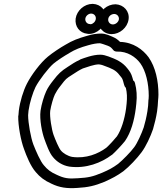

<svg xmlns="http://www.w3.org/2000/svg" viewBox="-20 -927 837 990"><path d="M77 -356C76 -346 76 -338 75 -332C75 -331 74 -330 74 -329C73 -278 88 -200 104 -158C116 -124 138 -69 165 -39C185 -15 209 4 245 20C286 40 325 46 379 42C434 39 469 31 520 10C559 -8 583 -20 616 -44C647 -68 687 -111 710 -142C733 -173 756 -223 769 -261C777 -289 785 -320 790 -353C793 -374 794 -390 795 -409C796 -419 797 -429 797 -439C797 -510 782 -581 746 -632C717 -671 668 -709 599 -711C589 -721 578 -730 561 -737C551 -741 526 -754 502 -754C481 -754 456 -751 428 -742C385 -730 353 -718 317 -696C292 -682 251 -655 227 -635C189 -604 142 -541 119 -496C100 -459 83 -404 77 -356ZM127 -356C133 -398 149 -449 163 -478C181 -513 229 -576 256 -599C275 -615 315 -641 337 -653L338 -654C368 -672 393 -682 436 -694C460 -701 480 -704 495 -704C499 -704 526 -695 536 -691C551 -685 554 -681 565 -668C569 -663 577 -661 583 -661C637 -663 680 -633 704 -600C732 -561 747 -496 747 -433C747 -422 746 -414 745 -407V-404C745 -391 743 -372 740 -353C735 -322 728 -293 721 -270C710 -238 688 -189 672 -168C654 -143 611 -100 589 -82C560 -61 543 -52 506 -36C458 -16 435 -11 382 -8C332 -4 310 -8 272 -26C242 -39 224 -53 206 -75C188 -95 165 -149 152 -182C139 -216 125 -293 125 -333C126 -344 126 -350 127 -356ZM189 -356C183 -310 197 -243 209 -210C218 -186 234 -138 254 -116C272 -94 301 -74 337 -68C424 -56 503 -88 556 -128C557 -128 558 -129 558 -129C575 -144 608 -179 623 -198L624 -199C656 -245 672 -306 680 -367L683 -394C687 -432 685 -464 676 -499C675 -504 672 -509 668 -511L667 -512L663 -526C657 -548 649 -559 637 -574C611 -608 577 -622 539 -636C525 -641 511 -645 497 -645C457 -645 415 -628 395 -621C394 -621 393 -619 392 -619C366 -607 352 -597 329 -582C296 -561 281 -547 255 -513C239 -493 226 -474 218 -456C207 -432 194 -390 189 -356ZM239 -356C243 -382 255 -424 263 -440C269 -452 278 -467 294 -487C320 -521 320 -521 353 -542C378 -558 386 -564 407 -574C429 -581 465 -595 490 -595C494 -595 505 -593 517 -588C555 -574 577 -566 596 -540C610 -523 610 -524 615 -508L619 -493C621 -485 623 -480 629 -474C635 -448 636 -425 633 -394L630 -367C622 -310 605 -257 583 -224C573 -211 542 -177 528 -165C486 -134 424 -108 352 -118C330 -122 305 -137 294 -151C284 -162 265 -207 256 -232C247 -257 235 -326 239 -356ZM370 -831C365 -791 390 -757 430 -753C431 -753 435 -752 438 -752C482 -752 518 -788 524 -829C530 -872 501 -905 459 -907H457C415 -907 376 -873 370 -831ZM420 -831C422 -845 436 -857 450 -857H451C466 -856 476 -844 474 -829C472 -815 460 -804 448 -802C445 -803 445 -803 443 -803C430 -803 418 -815 420 -831ZM488 -829C482 -786 513 -751 556 -751C597 -751 637 -784 643 -827C649 -869 618 -903 576 -905C532 -905 494 -872 488 -829ZM538 -829C540 -844 554 -855 570 -855C585 -854 595 -841 593 -827C591 -814 577 -801 562 -801C547 -801 536 -814 538 -829Z"/></svg>

Font: Hussar Pisanka
Style: OutKur
Weight: 400
Designer: Robert Jablonski
Foundry: Cannot Into Space Fonts
Version: Version 1.070